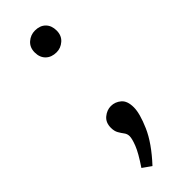

<svg xmlns="http://www.w3.org/2000/svg" viewBox="-208 -483 649 649"><g transform="rotate(-45 116.5 -158.5)"><path d="M53 122Q82 79 91.5 54.5Q101 30 101 18Q101 7 94.5 -1.5Q88 -10 82 -20.5Q76 -31 76 -47Q76 -72 92.5 -85.5Q109 -99 128 -99Q148 -99 164 -85.5Q180 -72 180 -41Q180 -12 158.5 37.5Q137 87 84 144ZM74 -409Q74 -433 90 -447Q106 -461 127 -461Q151 -461 165 -447Q179 -433 179 -409Q179 -385 163 -371Q147 -357 127 -357Q103 -357 88.5 -371Q74 -385 74 -409Z"/></g></svg>

Font: Bitter
Style: Regular
Weight: 400
Designer: Sol Matas, and Bitter project Authors
Foundry: Sol Matas
Version: Version 2.001